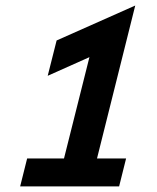

<svg xmlns="http://www.w3.org/2000/svg" viewBox="-20 -667 561 687"><path d="M52.1 0 77.1 -100H209L300 -462.5L150.7 -395.8L182.6 -522.2L463.9 -647.2L327.1 -100H431.2L406.2 0Z"/></svg>

Font: Afacad
Style: Bold Italic
Weight: 700
Italic angle: -14°
Designer: Kristian Moeller
Foundry: Dicotype
Version: Version 1.000; ttfautohint (v1.8.4.7-5d5b)